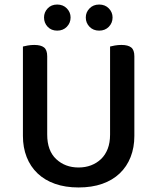

<svg xmlns="http://www.w3.org/2000/svg" viewBox="-20 -812 693 846"><path d="M572 -213Q572 -162 555.5 -120Q539 -78 507.5 -48Q476 -18 430.5 -2Q385 14 326 14Q268 14 222.5 -2Q177 -18 145.5 -48Q114 -78 97.5 -120Q81 -162 81 -213V-607Q88 -609 102 -611.5Q116 -614 131 -614Q160 -614 174 -603Q188 -592 188 -564V-219Q188 -148 227.5 -111Q267 -74 326 -74Q356 -74 381 -83.5Q406 -93 425 -111Q444 -129 454.5 -156Q465 -183 465 -219V-607Q472 -609 486 -611.5Q500 -614 515 -614Q544 -614 558 -603Q572 -592 572 -564ZM291 -735Q291 -711 274.5 -694Q258 -677 232 -677Q206 -677 190 -694Q174 -711 174 -735Q174 -758 190 -775Q206 -792 232 -792Q258 -792 274.5 -775Q291 -758 291 -735ZM476 -735Q476 -711 459.5 -694Q443 -677 417 -677Q391 -677 374.5 -694Q358 -711 358 -735Q358 -758 374.5 -775Q391 -792 417 -792Q443 -792 459.5 -775Q476 -758 476 -735Z"/></svg>

Font: Baloo Paaji 2 Medium
Style: Regular
Weight: 500
Designer: Shuchita Grover, Noopur Datye and Ek Type
Foundry: Ek Type
Version: Version 1.640;hotconv 1.0.111;makeotfexe 2.5.65597; ttfautoh